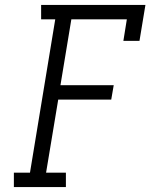

<svg xmlns="http://www.w3.org/2000/svg" viewBox="-20 -755 640 775"><path d="M36 0V-58H101L203 -677H146V-735H567L543 -590H478L492 -677H268L224 -411H439L429 -353H215L166 -58H246V0Z"/></svg>

Font: Iosevka Etoile Light Oblique
Style: Regular
Weight: 300
Italic angle: -9°
Designer: Belleve Invis
Foundry: Belleve Invis
Version: Version 15.5.2; ttfautohint (v1.8.4)